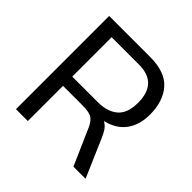

<svg xmlns="http://www.w3.org/2000/svg" viewBox="-168 -791 938 938"><g transform="rotate(45 301.0 -322.0)"><path d="M70 0V-644H353Q457 -644 504.5 -590Q552 -536 552 -444Q552 -373 517.5 -326Q483 -279 415 -263Q435 -251 445.5 -235.5Q456 -220 467 -194L551 0H467L385 -187Q372 -217 353.5 -230Q335 -243 288 -243H152V0ZM152 -307H330Q395 -307 432.5 -339.5Q470 -372 470 -444Q470 -579 341 -579H152Z"/></g></svg>

Font: Kanit Light
Style: Regular
Weight: 300
Designer: Katatrad Team
Foundry: CadsonDemak
Version: Version 2.000; ttfautohint (v1.8.3)